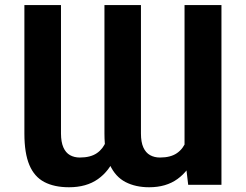

<svg xmlns="http://www.w3.org/2000/svg" viewBox="-20 -748 994 777"><path d="M726.8 -125.2V-727.5H876.2V0H741.6ZM743.9 -246.1 791.2 -247.1Q791.2 -173.3 767.9 -115.2Q744.5 -57.1 698.4 -23.7Q652.3 9.8 583.6 9.8Q528.9 9.8 488.1 -11.2Q447.4 -32.2 425 -79.9Q402.7 -127.6 402.7 -207.6V-727.5H550.4V-207.6Q550.4 -172.9 560.1 -151.4Q569.8 -129.9 587.3 -120.2Q604.7 -110.5 627.3 -110.5Q670.5 -110.5 696.1 -128.3Q721.8 -146.1 733 -177Q744.2 -207.8 743.9 -246.1ZM420.3 -246.1 469.3 -247.1Q469.5 -172.2 446.1 -114.1Q422.8 -56 376.2 -23.1Q329.6 9.8 259.2 9.8Q199.6 9.8 159.2 -11.5Q118.8 -32.7 98.8 -80.4Q78.7 -128.1 78.7 -207.6V-727.5H226.8V-207.6Q227 -172.9 236.5 -151.4Q246 -129.9 263.2 -120.2Q280.5 -110.5 302.9 -110.5Q346.3 -110.5 372 -128.2Q397.7 -145.8 409.1 -176.5Q420.6 -207.2 420.3 -246.1Z"/></svg>

Font: GitLab Sans
Style: Regular
Weight: 400
Designer: Rasmus Andersson
Foundry: Modifications by GitLab B.V., manufactured by rsms
Version: Version 4.000;git-c8fb6b7